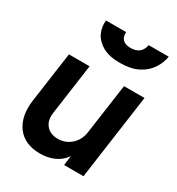

<svg xmlns="http://www.w3.org/2000/svg" viewBox="-193 -930 980 1063"><g transform="rotate(30 297.0 -398.5)"><path d="M223 12Q124 12 76 -52.5Q28 -117 43 -224L88 -544H220L175 -222Q167 -170 193 -139Q219 -108 268 -108Q316 -108 352 -140Q388 -172 395 -225L440 -544H571L495 0H371L379 -61Q352 -23 311.5 -5.5Q271 12 223 12ZM354 -644Q286 -644 244 -668Q202 -692 184.5 -729.5Q167 -767 172 -809H301Q298 -779 314.5 -762Q331 -745 364 -745Q433 -745 445 -809H573Q566 -766 540.5 -728Q515 -690 469 -667Q423 -644 354 -644Z"/></g></svg>

Font: Plus Jakarta Sans
Style: Bold Italic
Weight: 700
Italic angle: -8°
Designer: Gumpita Rahayu
Foundry: Tokotype
Version: Version 2.071; ttfautohint (v1.8.4.7-5d5b);gftools[0.9.29]